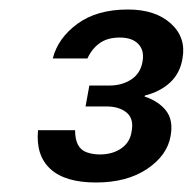

<svg xmlns="http://www.w3.org/2000/svg" viewBox="-20 -731 406 404"><path d="M182 -347Q117 -347 86 -375.5Q55 -404 60 -457H138Q138 -438 144 -426.5Q150 -415 162.5 -410.5Q175 -406 190 -406Q217 -406 235.5 -419Q254 -432 257 -455Q262 -481 246.5 -494Q231 -507 204 -507H160L168 -551H210Q237 -551 256.5 -564Q276 -577 280 -602Q284 -625 271 -638.5Q258 -652 232 -652Q206 -652 189.5 -640Q173 -628 164 -608H91Q102 -651 143 -681Q184 -711 249 -711Q307 -711 339.5 -681.5Q372 -652 364 -608Q359 -577 338 -557.5Q317 -538 285 -530L284 -528Q314 -518 329.5 -498Q345 -478 339 -445Q332 -404 289.5 -375.5Q247 -347 182 -347Z"/></svg>

Font: DM Sans 16pt Medium
Style: Italic
Weight: 500
Italic angle: -10°
Version: Version 4.004;gftools[0.9.30]